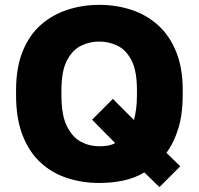

<svg xmlns="http://www.w3.org/2000/svg" viewBox="-20 -733 810 783"><path d="M384.5 13.2Q316.5 13.2 254.7 -6.7Q192.8 -26.7 145.8 -69.7Q98.8 -112.8 72.2 -181.1Q45.5 -249.3 45.5 -345V-365Q45.5 -456.7 72.2 -522.9Q98.8 -589.2 145.8 -630.9Q192.8 -672.7 254.7 -692.9Q316.5 -713.2 384.5 -713.2Q454.5 -713.2 515.8 -692.9Q577.2 -672.7 624 -630.9Q670.8 -589.2 698 -522.9Q725.2 -456.7 725.2 -365V-345Q725.2 -269.2 707.8 -210.9Q690.3 -152.7 658.8 -109.7L715.2 -54.8L630.3 30L568.7 -29.8Q529.5 -6.7 482.9 3.3Q436.3 13.2 384.5 13.2ZM384.5 -136.5Q401.8 -136.5 418.2 -139Q434.7 -141.5 449.7 -149.5L355.5 -244.8L440.3 -329.7L526.3 -243.5Q531.8 -264 535.2 -289.3Q538.5 -314.5 538.5 -345V-365Q538.5 -443.3 516.7 -486.2Q494.8 -529 459.7 -546.2Q424.7 -563.5 384.5 -563.5Q344.5 -563.5 309.9 -546.2Q275.3 -529 252.9 -486.2Q230.5 -443.3 230.5 -365V-345Q230.5 -262.7 252.9 -218.1Q275.3 -173.5 309.9 -155Q344.5 -136.5 384.5 -136.5Z"/></svg>

Font: Golos Text
Style: Regular
Weight: 400
Designer: A.Korolkova, Vitaly Kuzmin
Foundry: ParaType Ltd
Version: Version 2.004